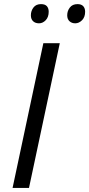

<svg xmlns="http://www.w3.org/2000/svg" viewBox="-20 -927 440 947"><path d="M42 0 193.8 -713.9H274.9L123 0ZM351.1 -812Q334 -812 322.8 -822.3Q311.5 -832.5 311.5 -851.6Q311.5 -873 324.5 -889.9Q337.4 -906.7 362.3 -906.7Q381.3 -906.7 390.6 -896.5Q399.9 -886.2 399.9 -869.1Q399.9 -842.8 384.8 -827.4Q369.6 -812 351.1 -812ZM172.4 -812Q154.3 -812 143.3 -822.3Q132.3 -832.5 132.3 -851.6Q132.3 -873 145 -889.9Q157.7 -906.7 182.1 -906.7Q202.1 -906.7 211.2 -896.5Q220.2 -886.2 220.2 -869.1Q220.2 -842.8 205.6 -827.4Q190.9 -812 172.4 -812Z"/></svg>

Font: Open Sans
Style: Italic
Weight: 400
Italic angle: -12°
Designer: Monotype Design Team
Foundry: Monotype Imaging Inc.
Version: Version 3.000; ttfautohint (v1.8.4)